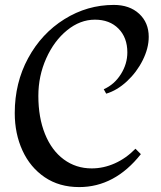

<svg xmlns="http://www.w3.org/2000/svg" viewBox="-20 -750 654 781"><path d="M585 -600Q585 -554 560.5 -505Q536 -456 496 -419Q456 -382 412 -369L402 -387Q445 -406 471.5 -448Q498 -490 498 -537Q498 -597 462 -633.5Q426 -670 366 -670Q306 -670 253 -627Q200 -584 168 -512.5Q136 -441 136 -360Q136 -272 163 -205Q190 -138 239.5 -101.5Q289 -65 353 -65Q401 -65 447 -85.5Q493 -106 531 -145L553 -123Q447 11 302 11Q221 11 162 -29Q103 -69 71.5 -137.5Q40 -206 40 -290Q40 -413 94.5 -513.5Q149 -614 242 -672Q335 -730 443 -730Q507 -730 546 -694Q585 -658 585 -600Z"/></svg>

Font: Amita
Style: Regular
Weight: 400
Designer: Eduardo Rodriguez Tunni, Modular Infotech, Brian J. Bonislawsky
Foundry: Eduardo Rodriguez Tunni, Modular Infotech, Brian J. Bonislawsky
Version: Version 1.004